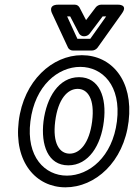

<svg xmlns="http://www.w3.org/2000/svg" viewBox="-20 -764 578 821"><path d="M110 -245C129 -399 229 -478 323 -478C418 -478 499 -398 480 -245C461 -93 361 -13 266 -13C172 -13 91 -93 110 -245ZM60 -245C39 -71 134 37 260 37C387 37 509 -71 530 -245C551 -420 457 -528 330 -528C204 -528 81 -419 60 -245ZM166 -245C154 -144 185 -57 272 -57C359 -57 412 -143 424 -245C437 -347 405 -434 318 -434C231 -434 179 -347 166 -245ZM216 -245C228 -341 269 -384 312 -384C355 -384 386 -341 374 -245C362 -151 321 -107 278 -107C235 -107 204 -150 216 -245ZM311 -598 267 -694H280L318 -621C322 -614 330 -609 338 -609H341C350 -609 359 -614 364 -621L419 -694H434L366 -598ZM271 -560C274 -554 282 -548 291 -548H374C381 -548 391 -552 397 -560L501 -706C530 -746 484 -744 484 -744H412C404 -744 394 -739 389 -732L348 -678L320 -732C316 -739 309 -744 300 -744H229C182 -744 203 -706 203 -706Z"/></svg>

Font: Falling Sky
Style: CondOuObl
Weight: 400
Designer: Paul D. Hunt
Foundry: Adobe Systems Incorporated
Version: Version 1.02